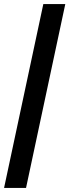

<svg xmlns="http://www.w3.org/2000/svg" viewBox="-32 -763 341 944"><path d="M-12 161 181 -743H289L96 161Z"/></svg>

Font: Saira SemiCondensed SemiBold
Style: Italic
Weight: 600
Width: 4
Italic angle: -12°
Designer: Hector Gatti with collaboration of the Omnibus-Type team
Foundry: Omnibus-Type
Version: Version 1.101